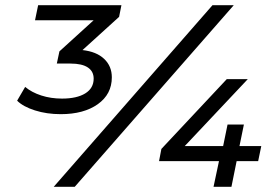

<svg xmlns="http://www.w3.org/2000/svg" viewBox="-20 -720 1074 740"><path d="M439 -655 298 -527Q352 -521 381.5 -493Q411 -465 411 -422Q411 -357 357 -318.5Q303 -280 214 -280Q160 -280 114.5 -294.5Q69 -309 46 -332L77 -385Q102 -364 139 -352Q176 -340 219 -340Q276 -340 308.5 -360Q341 -380 341 -417Q341 -445 318.5 -460Q296 -475 252 -475H199L209 -522L341 -642H115L127 -700H448ZM799 -700H881L268 0H187ZM975 -99H892L872 0H803L824 -99H593L602 -146L854 -415H935L692 -157H840L857 -240H920L903 -157H987Z"/></svg>

Font: Idrija
Style: Italic
Weight: 500
Italic angle: -11.3°
Designer: Julieta Ulanovsky
Foundry: Julieta Ulanovsky
Version: Version 7.200